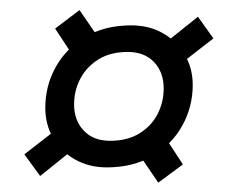

<svg xmlns="http://www.w3.org/2000/svg" viewBox="-20 -418 482 390"><path d="M92 -360 141.5 -397.5 189 -328.5 138 -290ZM382 -384 413.5 -340 342 -284.5 311.5 -327.5ZM351.5 -84 301.5 -47 254.5 -116 305.5 -154.5ZM29.5 -104.5 101 -160 132 -117 61.5 -60.5ZM246.5 -366.5Q283 -366.5 311 -350.5Q339 -334.5 355.2 -307Q371.5 -279.5 371.5 -245.5Q371.5 -201.5 350.5 -163.2Q329.5 -125 290.2 -101.5Q251 -78 197 -78Q161 -78 132.5 -94Q104 -110 88 -137.5Q72 -165 72 -199Q72 -243.5 93 -281.5Q114 -319.5 153.2 -343Q192.5 -366.5 246.5 -366.5ZM203.5 -132Q239 -132 263.2 -147Q287.5 -162 300 -186.2Q312.5 -210.5 312.5 -238.5Q312.5 -271 293 -291.8Q273.5 -312.5 239.5 -312.5Q204.5 -312.5 180.2 -297.5Q156 -282.5 143.2 -258.2Q130.5 -234 130.5 -206Q130.5 -173.5 150 -152.8Q169.5 -132 203.5 -132Z"/></svg>

Font: Newsreader 24pt
Style: Bold Italic
Weight: 700
Italic angle: -17°
Designer: Hugues Gentile
Foundry: Production Type
Version: Version 1.003